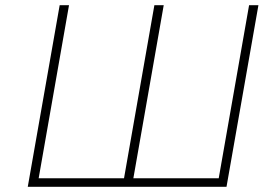

<svg xmlns="http://www.w3.org/2000/svg" viewBox="-20 -720 1016 740"><path d="M87 0 210 -700H246L129 -33H458L575 -700H611L494 -33H823L940 -700H976L853 0Z"/></svg>

Font: Overpass Thin
Style: Italic
Weight: 250
Italic angle: -10°
Designer: Delve Withrington, Dave Bailey, Thomas Jockin
Foundry: Delve Fonts LLC
Version: Version 4.000